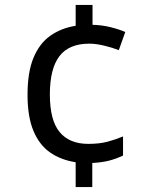

<svg xmlns="http://www.w3.org/2000/svg" viewBox="-20 -744 612 774"><path d="M353 -644Q391 -643 425.5 -634.5Q460 -626 485 -615L459 -542Q433 -552 400 -560Q367 -568 340 -568Q258 -568 219.5 -517.5Q181 -467 181 -363Q181 -259 220.5 -211.5Q260 -164 336 -164Q380 -164 412.5 -172.5Q445 -181 476 -194V-117Q449 -104 420 -96.5Q391 -89 352 -87V10H285V-90Q226 -99 182.5 -129Q139 -159 115 -216Q91 -273 91 -362Q91 -453 115 -511Q139 -569 183 -600Q227 -631 285 -640V-724H353Z"/></svg>

Font: Noto Sans Takri
Style: Regular
Weight: 400
Designer: Monotype Design Team
Foundry: Monotype Imaging Inc.
Version: Version 2.003; ttfautohint (v1.8.4.7-5d5b)